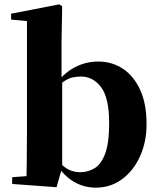

<svg xmlns="http://www.w3.org/2000/svg" viewBox="-20 -846 729 883"><path d="M36 0V-31L102 -36Q103 -66 103 -102Q103 -138 103.5 -174Q104 -210 104 -238V-749L31 -756V-783L253 -826L266 -817L263 -656V-479L266 -469V-78V-76L240 15ZM420 17Q366 17 320 -10Q274 -37 239 -91H228L249 -104Q274 -76 298 -65Q322 -54 349 -54Q384 -54 414.5 -72Q445 -90 463.5 -139Q482 -188 482 -279Q482 -396 445 -445Q408 -494 352 -494Q333 -494 314 -490Q295 -486 273 -471Q251 -456 221 -423L207 -452H230Q272 -509 323 -536Q374 -563 432 -563Q495 -563 545 -530Q595 -497 624.5 -433Q654 -369 654 -275Q654 -193 624 -127Q594 -61 541.5 -22Q489 17 420 17Z"/></svg>

Font: Noto Serif JP Black
Style: Regular
Weight: 900
Designer: Ryoko NISHIZUKA 西塚涼子 (kana & ideographs); Frank Grießhammer (Latin, Greek & Cyrillic); Wenlong ZHANG 张文龙 (bopomofo); San
Foundry: Adobe
Version: Version 2.003-H1;hotconv 1.1.1;makeotfexe 2.6.0